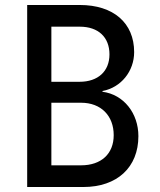

<svg xmlns="http://www.w3.org/2000/svg" viewBox="-20 -750 640 770"><path d="M89 0H314C450 0 535 -79 535 -204C535 -296 476 -371 391 -382V-385C466 -399 518 -465 518 -541C518 -658 435 -730 300 -730H89ZM186 -422V-643H300C374 -643 419 -601 419 -532C419 -464 373 -422 299 -422ZM186 -87V-338H305C386 -338 436 -285 436 -208C436 -133 386 -87 305 -87Z"/></svg>

Font: JetBrains Mono Medium
Style: Regular
Weight: 436
Monospace: yes
Designer: Philipp Nurullin, Konstantin Bulenkov
Foundry: JetBrains
Version: Version 2.305